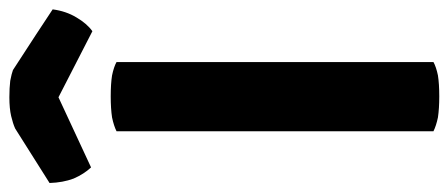

<svg xmlns="http://www.w3.org/2000/svg" viewBox="-327 -677 980 420"><g transform="rotate(-90 163.0 -467.0)"><path d="M85.9 -8.8Q97.7 -2.9 116.2 1Q135.7 3.9 162.1 3.9Q189.5 3.9 208 1Q226.6 -2.9 237.3 -8.8Q237.3 -240.2 237.3 -702.1Q226.6 -708 208 -711.9Q189.5 -714.8 162.1 -714.8Q135.7 -714.8 116.2 -711.9Q97.7 -708 85.9 -702.1Q85.9 -668 85.9 -600.6Q85.9 -453.1 85.9 -8.8ZM160.2 -829.1Q196.3 -810.5 304.7 -754.9Q321.3 -766.6 335 -790Q348.6 -812.5 352.5 -841.8Q308.6 -871.1 219.7 -928.7Q211.9 -931.6 196.3 -934.6Q180.7 -936.5 160.2 -936.5Q135.7 -936.5 119.1 -932.6Q102.5 -928.7 91.8 -923.8Q52.7 -899.4 -27.3 -848.6Q-26.4 -819.3 -17.6 -795.9Q-7.8 -773.4 6.8 -757.8Q57.6 -781.2 160.2 -829.1Z"/></g></svg>

Font: cl
Style: Bold
Weight: 400
Designer: Mitja Miklavcic
Version: Version 7.504; 2011; Build 1021